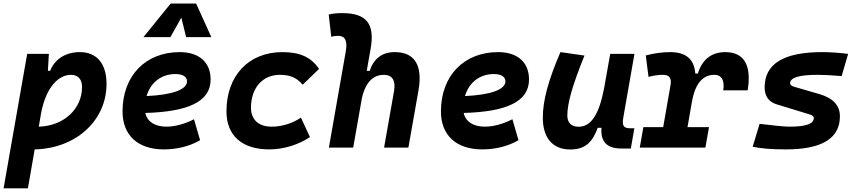

<svg xmlns="http://www.w3.org/2000/svg" viewBox="-31 -815 4739 1060"><path d="M123 224.6 160.6 9.8C387.7 4.9 557.1 -148.9 557.1 -351.6C557.1 -463.9 503.4 -527.3 410.2 -527.3C332.5 -527.3 272 -490.2 246.1 -424.3H233.4L238.8 -517.6H119.1L-11.2 224.6ZM183.1 -115.7 195.8 -189.9C224.1 -338.4 294.9 -401.9 360.4 -401.9C399.4 -401.9 421.9 -377.9 421.9 -335C421.9 -212.4 319.8 -119.1 183.1 -115.7Z M887.7 -115.7C823.7 -115.7 781.7 -143.6 771 -191.4C1006.8 -197.8 1131.8 -253.4 1131.8 -376C1131.8 -471.2 1068.4 -527.3 961.4 -527.3C772 -527.3 645.5 -396.5 645.5 -199.7C645.5 -67.9 730.5 9.8 873.5 9.8C938 9.8 1011.7 -4.4 1073.7 -41L1040 -156.7C990.7 -130.9 934.6 -115.7 887.7 -115.7ZM1051.8 -795.4H911.1L760.7 -609.9H909.7L970.2 -717.8L996.6 -609.9H1135.7ZM778.3 -284.7C800.3 -359.4 859.4 -406.2 938 -406.2C978.5 -406.2 1001.5 -391.1 1001.5 -365.7C1001.5 -320.3 919.4 -291 778.3 -284.7Z M1469.2 -115.7C1397 -115.7 1355 -153.8 1354.5 -220.2C1355 -329.6 1418 -401.9 1514.6 -401.9C1570.8 -401.9 1608.4 -385.3 1640.1 -347.2L1730.5 -434.6C1686 -499.5 1625.5 -527.3 1528.3 -527.3C1341.8 -527.3 1219.2 -397.5 1219.2 -199.7C1219.2 -66.9 1305.2 9.8 1455.1 9.8C1537.1 9.8 1618.7 -17.1 1680.2 -58.1L1630.4 -165.5C1586.4 -135.7 1527.8 -115.7 1469.2 -115.7Z M2089.4 0H2223.6L2279.3 -315.4C2303.7 -454.6 2258.3 -527.3 2148.4 -527.3C2077.6 -527.3 2030.8 -489.7 2010.3 -423.8H1993.7L2015.1 -545.4C2039.6 -683.6 1992.7 -742.7 1857.9 -742.7C1833 -742.7 1808.1 -740.7 1783.7 -734.9L1797.9 -611.8C1810.5 -615.7 1823.7 -617.2 1836.4 -617.2C1873.5 -617.2 1888.7 -590.8 1877.9 -530.8L1784.7 0H1918.9L1967.3 -274.9C1989.3 -369.6 2036.1 -401.9 2088.4 -401.9C2133.8 -401.9 2154.8 -371.1 2144.5 -312.5Z M2645.5 -115.7C2581.5 -115.7 2539.6 -143.6 2528.8 -191.4C2764.6 -197.8 2889.6 -253.4 2889.6 -376C2889.6 -471.2 2826.2 -527.3 2719.2 -527.3C2529.8 -527.3 2403.3 -396.5 2403.3 -199.7C2403.3 -67.9 2488.3 9.8 2631.3 9.8C2695.8 9.8 2769.5 -4.4 2831.5 -41L2797.9 -156.7C2748.5 -130.9 2692.4 -115.7 2645.5 -115.7ZM2536.1 -284.7C2558.1 -359.4 2617.2 -406.2 2695.8 -406.2C2736.3 -406.2 2759.3 -391.1 2759.3 -365.7C2759.3 -320.3 2677.2 -291 2536.1 -284.7Z M3116.7 10.3C3205.1 10.3 3241.2 -34.7 3269 -109.4H3289.6C3283.7 -32.7 3319.8 4.9 3398.4 4.9H3451.7L3471.2 -106.9H3447.8C3411.6 -106.9 3402.3 -120.6 3410.2 -166.5L3471.7 -517.6H3337.9L3303.7 -325.2V-325.7C3277.3 -189.5 3235.4 -115.2 3163.1 -115.2C3123.5 -115.2 3101.1 -137.7 3101.1 -176.8C3101.1 -246.1 3129.9 -345.2 3195.8 -508.3L3063 -527.3C2994.6 -367.7 2965.8 -259.3 2965.8 -164.6C2965.8 -53.7 3020.5 10.3 3116.7 10.3Z M3501 0H3863.3L3883.3 -113.3H3764.6L3788.6 -251V-249.5C3807.1 -363.8 3856.9 -401.9 3912.6 -401.9C3952.1 -401.9 3970.7 -371.6 3961.9 -316.4H4096.7C4119.6 -455.1 4076.7 -527.3 3972.7 -527.3C3895.5 -527.3 3844.7 -484.4 3821.8 -409.2H3807.6C3801.8 -487.8 3756.8 -527.3 3668.9 -527.3C3624.5 -527.3 3580.1 -521 3534.2 -508.8L3549.3 -390.6C3577.1 -397.9 3603.5 -401.9 3628.9 -401.9C3665 -401.9 3677.7 -383.3 3670.9 -345.2L3630.4 -113.3H3521Z M4307.1 9.8C4506.8 9.8 4606 -50.8 4606 -172.9C4606 -233.4 4567.9 -273.4 4493.2 -295.4L4355.5 -335.4C4339.8 -339.8 4331.1 -345.7 4331.1 -355.5C4331.1 -386.7 4381.3 -401.9 4483.4 -401.9C4517.6 -401.9 4561.5 -399.4 4615.7 -395L4651.4 -517.6C4599.1 -523.9 4551.8 -527.3 4508.3 -527.3C4295.9 -527.3 4190.4 -462.9 4190.4 -333C4190.4 -285.6 4211.9 -252.4 4257.3 -238.8L4436.5 -184.1C4452.6 -179.2 4461.9 -173.8 4461.9 -163.6C4461.9 -131.3 4418 -115.7 4329.1 -115.7C4300.8 -115.7 4245.6 -121.1 4162.6 -131.3L4124.5 -4.9C4169.4 4.9 4230 9.8 4307.1 9.8Z"/></svg>

Font: Cascadia Code NF
Style: Bold Italic
Weight: 700
Italic angle: -10°
Monospace: yes
Designer: Aaron Bell
Foundry: Saja Typeworks
Version: Version 2404.023